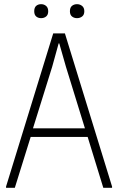

<svg xmlns="http://www.w3.org/2000/svg" viewBox="-20 -900 566 920"><path d="M9 -6 235 -740H291L517 -6V0H475L400 -244H127L51 0H9ZM387 -285 296 -580 264 -692H261L230 -580L138 -285ZM177 -813Q163 -813 153.5 -821Q144 -829 144 -846Q144 -864 153.5 -872Q163 -880 177 -880Q191 -880 201 -871.5Q211 -863 211 -846Q211 -829 201 -821Q191 -813 177 -813ZM349 -813Q335 -813 325 -821Q315 -829 315 -846Q315 -864 325 -872Q335 -880 349 -880Q363 -880 373.5 -871.5Q384 -863 384 -846Q384 -829 373.5 -821Q363 -813 349 -813Z"/></svg>

Font: Encode Sans Compressed
Style: ExtraLight
Weight: 200
Designer: Pablo Impallari, Andres Torresi
Foundry: Pablo Impallari, Andres Torresi
Version: Version 1.000; ttfautohint (v1.00) -l 8 -r 50 -G 200 -x 14 -